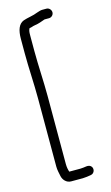

<svg xmlns="http://www.w3.org/2000/svg" viewBox="-135 -812 573 991"><g transform="rotate(-15 151.5 -317.0)"><path d="M223 -764H200C192 -764 183 -761 171 -757C148 -747 116 -744 94 -736C66 -725 55 -693 55 -648V-570C55 -491 61 -408 61 -328V37C61 55 66 73 69 89C73 110 91 130 115 130H178C191 130 209 127 221 125C244 122 250 92 233 80C219 70 203 79 178 79H119C115 68 112 53 112 37V-328C112 -404 106 -491 106 -570V-648C106 -667 106 -676 112 -689L125 -692C130 -694 137 -696 144 -697C165 -700 179 -706 199 -713H223C236 -713 248 -724 248 -738C248 -752 236 -764 223 -764ZM171 -757Z"/></g></svg>

Font: Blanket
Style: Light
Weight: 300
Foundry: Cannot Into Space Fonts
Version: Version 0.9